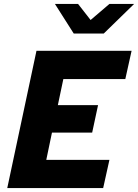

<svg xmlns="http://www.w3.org/2000/svg" viewBox="-20 -959 704 979"><path d="M17 0 166 -700H651L619 -556H303L275 -423H480L450 -283H245L216 -144H538L506 0ZM356 -788 260 -939H378L442 -857L538 -939H664L509 -788Z"/></svg>

Font: Red Hat Mono
Style: Bold Italic
Weight: 700
Italic angle: -12°
Monospace: yes
Designer: Pentagram, MCKL
Foundry: Pentagram, MCKL
Version: Version 1.023; ttfautohint (v1.8.3)